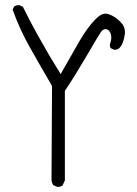

<svg xmlns="http://www.w3.org/2000/svg" viewBox="-20 -734 540 757"><path d="M207 2.9Q218.8 2.9 226.6 -2.9L235.8 -22.5V-376Q269 -424.3 318.4 -508.3Q367.7 -592.8 377 -606.4Q385.3 -619.1 396.5 -619.1Q403.3 -619.1 409.2 -613.3Q412.1 -610.4 414.6 -605.5Q418.9 -596.7 418.9 -586.2Q418.9 -575.7 414.6 -564Q413.1 -559.1 413.1 -556.2Q413.1 -553.2 413.6 -551.3L416 -544.4L430.2 -537.6Q431.2 -537.6 431.6 -537.6Q449.7 -537.6 460 -557.1Q467.3 -570.8 471.2 -593.8Q472.7 -600.6 472.7 -606.9Q472.7 -629.4 456.5 -646Q434.1 -669.9 406.7 -678.7Q401.9 -680.2 396 -680.2Q377.9 -680.2 356 -657.7Q324.2 -625 293.5 -572.3L219.2 -441.9Q188 -492.2 174.3 -515.6Q151.4 -554.7 126 -600.3Q100.6 -646 70.3 -707L57.1 -713.4Q55.7 -713.9 54.4 -713.9Q53.2 -713.9 51.3 -713.6Q49.3 -713.4 47.1 -712.9Q44.9 -712.4 43 -711.9Q39.1 -710.4 35.6 -708.5L29.8 -696.3Q56.6 -620.1 98.4 -546.1Q140.1 -472.2 185.1 -395L183.1 -22.5Q184.6 -12.2 189.9 -4.4L204.6 2.4Q206.1 2.9 207 2.9Z"/></svg>

Font: NaikaiFont
Style: ExtraLight
Weight: 200
Version: Version 1.89